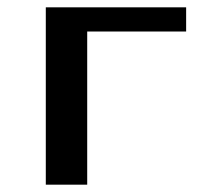

<svg xmlns="http://www.w3.org/2000/svg" viewBox="-20 -504 565 524"><path d="M488 -418V-484H105V0H218V-418Z"/></svg>

Font: Gamestation Extended
Style: Regular
Weight: 400
Width: 7
Designer: Jonas Hecksher
Foundry: Jonas Hecksher, Playtypeª, e-types AS
Version: Version 1.003